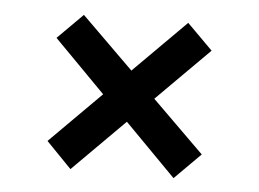

<svg xmlns="http://www.w3.org/2000/svg" viewBox="-38 -579 677 501"><g transform="rotate(5 300.0 -328.5)"><path d="M163 -125 97 -193 231 -327 97 -463 163 -529 299 -395 436 -532 503 -465 365 -327 501 -193 433 -125 299 -261Z"/></g></svg>

Font: Tiny SemiBold
Style: Regular
Weight: 600
Designer: Philipp Nurullin, Konstantin Bulenkov
Foundry: JetBrains
Version: Version 2.251; ttfautohint (v1.8.4.7-5d5b)